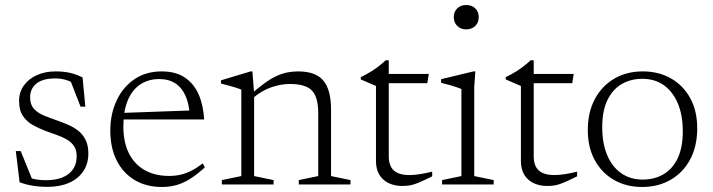

<svg xmlns="http://www.w3.org/2000/svg" viewBox="-20 -735 2840 765"><path d="M201.5 -450.5Q233.5 -450.5 258 -445Q282.5 -439.5 309 -426.5L320 -310H301L255 -428L292 -392Q266.5 -409 245.2 -415.8Q224 -422.5 200.5 -422.5Q150.5 -422.5 125.2 -402.2Q100 -382 100 -346.5Q100 -318 115.5 -301.2Q131 -284.5 156.2 -274.2Q181.5 -264 210.5 -254Q232 -246.5 253.5 -237Q275 -227.5 292.8 -213.2Q310.5 -199 321.2 -177.2Q332 -155.5 332 -123Q332 -82.5 311.8 -52.5Q291.5 -22.5 255 -6.5Q218.5 9.5 170 9.5Q137.5 9.5 109.2 4.8Q81 0 58 -9L43 -133H62.5L113.5 -7.5L71 -37.5Q85.5 -30.5 100.5 -25.8Q115.5 -21 131 -19Q146.5 -17 163 -17Q221.5 -17 253.5 -42.2Q285.5 -67.5 285.5 -112.5Q285.5 -137 274.8 -153Q264 -169 246.2 -179.2Q228.5 -189.5 206.8 -197Q185 -204.5 163.5 -212.5Q134.5 -223.5 110.2 -237.2Q86 -251 71 -273.5Q56 -296 56 -333Q56 -367.5 74.8 -394Q93.5 -420.5 126.5 -435.5Q159.5 -450.5 201.5 -450.5Z M624 -450.5Q679.5 -450.5 715.8 -426.5Q752 -402.5 771 -359.8Q790 -317 793.5 -259H464.5L464 -285L757.5 -295.5L736 -275.5Q733.5 -321 719.2 -353.2Q705 -385.5 678.8 -402.8Q652.5 -420 614.5 -420Q571 -420 538.8 -398.5Q506.5 -377 489 -335Q471.5 -293 471.5 -231Q471.5 -168.5 493.5 -124.5Q515.5 -80.5 556.5 -57.2Q597.5 -34 654.5 -34Q678 -34 699.8 -39Q721.5 -44 743 -55Q764.5 -66 788 -84L796 -68Q766.5 -41 739.8 -23.8Q713 -6.5 685.2 1.8Q657.5 10 625 10Q563 10 516.8 -17.5Q470.5 -45 445 -95.5Q419.5 -146 419.5 -214.5Q419.5 -280.5 444.5 -334.2Q469.5 -388 515.5 -419.2Q561.5 -450.5 624 -450.5Z M992.5 -364V-33.5L1070 -17.5V0H864V-17.5L941.5 -33.5V-378Q933.5 -381.5 914 -387.5Q894.5 -393.5 860.5 -402V-415L978.5 -450.5H985.5ZM1170.5 -17.5 1248 -33.5V-283.5Q1248 -326.5 1237 -352.2Q1226 -378 1201.2 -389.2Q1176.5 -400.5 1134.5 -400.5Q1100.5 -400.5 1062.5 -387.8Q1024.5 -375 989 -345.5L975 -355.5Q1008.5 -385 1034.5 -403.8Q1060.5 -422.5 1082.5 -432.5Q1104.5 -442.5 1125.2 -446.5Q1146 -450.5 1168 -450.5Q1238 -450.5 1268.5 -413.8Q1299 -377 1299 -298V-33.5L1376.5 -17.5V0H1170.5Z M1529 -112Q1529 -74.5 1549 -56Q1569 -37.5 1612 -37.5Q1630 -37.5 1652.5 -41Q1675 -44.5 1702 -51V-32.5Q1669 -16 1648.8 -7.5Q1628.5 1 1613.8 3.5Q1599 6 1582.5 6Q1553.5 6 1529.8 -4.8Q1506 -15.5 1492 -37.8Q1478 -60 1478 -94V-392.5L1417.5 -418.5V-427.5Q1429.5 -433.5 1440.5 -439.5Q1451.5 -445.5 1461.8 -452Q1472 -458.5 1481.5 -465.5Q1491 -472.5 1499.8 -479.8Q1508.5 -487 1517 -495H1529V-424.5ZM1501 -403.5 1501.5 -440.5H1688.5L1682.5 -403.5Z M1837.5 -618Q1815.5 -618 1801.8 -631.8Q1788 -645.5 1788 -667Q1788 -688 1801.8 -701.5Q1815.5 -715 1837.5 -715Q1860 -715 1873.8 -701.5Q1887.5 -688 1887.5 -667Q1887.5 -645.5 1873.8 -631.8Q1860 -618 1837.5 -618ZM1874 -450.5 1869.5 -388V-33.5L1947 -17.5V0H1741.5V-17.5L1818.5 -33.5V-380.5Q1813 -383 1799.5 -387.5Q1786 -392 1769.5 -396.8Q1753 -401.5 1737.5 -405V-419.5L1866.5 -450.5Z M2106.5 -112Q2106.5 -74.5 2126.5 -56Q2146.5 -37.5 2189.5 -37.5Q2207.5 -37.5 2230 -41Q2252.5 -44.5 2279.5 -51V-32.5Q2246.5 -16 2226.2 -7.5Q2206 1 2191.2 3.5Q2176.5 6 2160 6Q2131 6 2107.2 -4.8Q2083.5 -15.5 2069.5 -37.8Q2055.5 -60 2055.5 -94V-392.5L1995 -418.5V-427.5Q2007 -433.5 2018 -439.5Q2029 -445.5 2039.2 -452Q2049.5 -458.5 2059 -465.5Q2068.5 -472.5 2077.2 -479.8Q2086 -487 2094.5 -495H2106.5V-424.5ZM2078.5 -403.5 2079 -440.5H2266L2260 -403.5Z M2540.5 -19.5Q2587 -19.5 2623 -40.2Q2659 -61 2679.8 -103.8Q2700.5 -146.5 2700.5 -211.5Q2700.5 -276.5 2680.5 -323.5Q2660.5 -370.5 2624.5 -395.8Q2588.5 -421 2539 -421Q2493 -421 2457 -400Q2421 -379 2400.2 -336.2Q2379.5 -293.5 2379.5 -228.5Q2379.5 -164 2399.2 -117Q2419 -70 2455.2 -44.8Q2491.5 -19.5 2540.5 -19.5ZM2538.5 10Q2475.5 10 2426.5 -18Q2377.5 -46 2349.8 -97Q2322 -148 2322 -216.5Q2322 -287.5 2350 -340Q2378 -392.5 2427.2 -421.5Q2476.5 -450.5 2541 -450.5Q2604.5 -450.5 2653.5 -422.5Q2702.5 -394.5 2730.2 -343.8Q2758 -293 2758 -224Q2758 -152.5 2730 -100Q2702 -47.5 2652.5 -18.8Q2603 10 2538.5 10Z"/></svg>

Font: Newsreader 16pt Light
Style: Regular
Weight: 300
Designer: Hugues Gentile
Foundry: Production Type
Version: Version 1.003